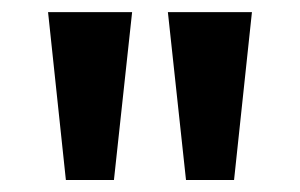

<svg xmlns="http://www.w3.org/2000/svg" viewBox="-20 -780 500 320"><path d="M60.1 -759.8H200.2L169.9 -480H89.8ZM259.8 -759.8H399.9L370.1 -480H290Z"/></svg>

Font: Gully
Style: Bold
Weight: 700
Designer: jaikishan Patel
Foundry: MagicType
Version: Version 1.000;Glyphs 3.2 (3242)